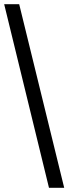

<svg xmlns="http://www.w3.org/2000/svg" viewBox="-20 -780 328 921"><path d="M215 121 0 -760H72L288 121Z"/></svg>

Font: Noto Rashi Hebrew
Style: Bold
Weight: 700
Version: Version 1.006